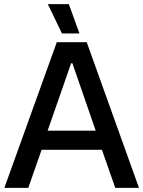

<svg xmlns="http://www.w3.org/2000/svg" viewBox="-20 -903 689 923"><path d="M278 -742H362L311 -883H210ZM1 0H116L180 -183H470L534 0H648L397 -700H253ZM209 -275 322 -599H328L440 -275Z"/></svg>

Font: Fixel Display Medium
Style: Regular
Weight: 500
Designer: AlfaBravo + MacPaw
Foundry: Kyrylo Tkachov, Marchela Mozhyna, Serhii Makarenko, Maria Weinstein, Zakhar Kryvoshyya
Version: Version 1.211